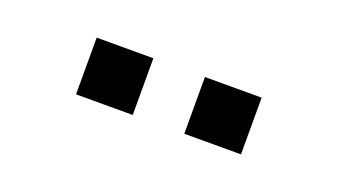

<svg xmlns="http://www.w3.org/2000/svg" viewBox="-27 -814 555 315"><g transform="rotate(20 250.0 -656.5)"><path d="M295 -607V-706H394V-607ZM106 -607V-706H205V-607Z"/></g></svg>

Font: Nunito Sans 12pt ExtraLight 10pt Medium
Style: Regular
Weight: 500
Version: Version 3.101;gftools[0.9.27]